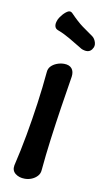

<svg xmlns="http://www.w3.org/2000/svg" viewBox="-86 -780 456 832"><g transform="rotate(10 142.0 -364.0)"><path d="M85 10Q60 10 43.5 -3Q27 -16 31 -39Q47 -106 60 -178Q73 -250 83 -322Q93 -394 99 -461Q100 -477 110 -487.5Q120 -498 135.5 -504Q151 -510 167 -510Q190 -510 201 -497Q212 -484 209 -461Q198 -394 187 -322Q176 -250 166.5 -178Q157 -106 151 -39Q150 -24 140 -13Q130 -2 115.5 4Q101 10 85 10ZM266 -649Q277 -641 282 -624.5Q287 -608 277 -595L276 -593Q266 -580 250 -581.5Q234 -583 223 -591Q195 -608 168.5 -623.5Q142 -639 115 -649Q105 -653 102 -662Q99 -671 102 -682.5Q105 -694 111 -703L117 -711Q127 -725 140.5 -734Q154 -743 164 -732Q196 -699 218 -683Q240 -667 266 -649Z"/></g></svg>

Font: Winky Sans
Style: Italic
Weight: 400
Italic angle: -8.97852°
Designer: Simon Atzbach
Foundry: typofactur
Version: Version 1.205